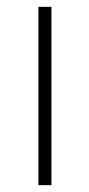

<svg xmlns="http://www.w3.org/2000/svg" viewBox="-20 -540 261 560"><path d="M92 0H130V-520H92Z"/></svg>

Font: Fixel Text ExtraLight
Style: Regular
Weight: 200
Width: 4
Designer: AlfaBravo + MacPaw
Foundry: Kyrylo Tkachov, Marchela Mozhyna, Serhii Makarenko, Maria Weinstein, Zakhar Kryvoshyya
Version: Version 1.211